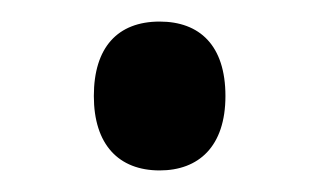

<svg xmlns="http://www.w3.org/2000/svg" viewBox="-20 -146 296 178"><path d="M128 12C164 12 189 -10 189 -57C189 -104 165 -126 128 -126C89 -126 67 -102 67 -57C67 -12 90 12 128 12Z"/></svg>

Font: Noto Sans Malayalam ExtraCondensed Medium
Style: Regular
Weight: 500
Width: 2
Designer: Jelle Bosma - Monotype Design Team
Foundry: Monotype Imaging Inc.
Version: Version 2.104